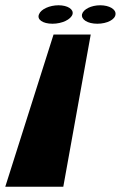

<svg xmlns="http://www.w3.org/2000/svg" viewBox="-34 -708 458 728"><path d="M188 -688C154 -688 121 -673 114 -654C105 -634 128 -618 165 -618C201 -618 235 -634 241 -654C246 -673 222 -688 188 -688ZM346 -688C312 -688 282 -673 277 -654C273 -634 298 -618 335 -618C372 -618 403 -634 404 -654C406 -673 380 -688 346 -688ZM310 -577H169L-14 0H206Z"/></svg>

Font: Hussar Milosc
Style: Bold
Weight: 700
Foundry: Cannot Into Space Fonts
Version: Version 1.02